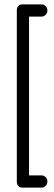

<svg xmlns="http://www.w3.org/2000/svg" viewBox="-20 -691 247 879"><path d="M85 168Q57 168 57 140V-643Q57 -671 85 -671H169Q181 -671 189 -663Q197 -655 197 -643Q197 -631.5 189 -623.2Q181 -615 169 -615H113V112H169Q181 112 189 120Q197 128 197 140Q197 151.5 189 159.8Q181 168 169 168Z"/></svg>

Font: Jura Light Medium
Style: Regular
Weight: 500
Version: Version 5.106